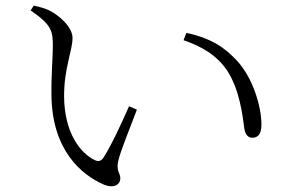

<svg xmlns="http://www.w3.org/2000/svg" viewBox="-20 -699 1040 683"><path d="M168 -535C168 -496 162 -431 163 -361C165 -163 271 -77 348 -43C385 -27 408 -42 408 -65C408 -84 391 -91 402 -132C409 -161 443 -246 467 -309L439 -321C412 -260 378 -185 348 -138C339 -125 329 -123 314 -131C269 -154 208 -223 208 -359C208 -456 238 -520 238 -564C238 -604 188 -646 155 -662C138 -670 123 -674 100 -679L89 -662C164 -610 168 -589 168 -535ZM633 -556C697 -534 751 -503 788 -448C833 -379 843 -287 849 -243C852 -221 862 -209 877 -209C898 -209 910 -222 910 -256C910 -321 879 -423 823 -483C781 -528 735 -562 643 -582Z"/></svg>

Font: Noto Serif TC Light
Style: Regular
Weight: 300
Designer: Ryoko NISHIZUKA 西塚涼子 (kana & ideographs); Frank Grießhammer (Latin, Greek & Cyrillic); Wenlong ZHANG 张文龙 (bopomofo); San
Foundry: Adobe
Version: Version 2.001;hotconv 1.1.0;makeotfexe 2.6.0